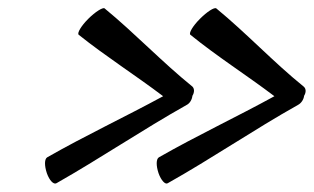

<svg xmlns="http://www.w3.org/2000/svg" viewBox="-20 -496 751 459"><path d="M440 -289C367 -348 303 -416 230 -476C226 -479 208 -468 191 -451C174 -434 164 -417 168 -413C233 -361 304 -316 370 -266C278 -216 184 -172 93 -120C86 -116 86 -100 92 -82C98 -65 108 -54 115 -58C219 -117 321 -186 426 -245C434 -249 439 -258 440 -267C445 -275 445 -284 440 -289ZM706 -289C633 -348 570 -416 497 -476C492 -479 475 -468 458 -451C441 -434 431 -417 435 -413C499 -361 570 -316 636 -266C545 -216 451 -172 360 -120C353 -116 353 -100 359 -82C365 -65 375 -54 381 -58C486 -117 587 -186 692 -245C700 -249 706 -258 707 -267C712 -275 712 -284 706 -289Z"/></svg>

Font: Nupuram Light Oblique
Style: Regular
Weight: 300
Designer: Santhosh Thottingal (santhosh.thottingal@gmail.com)
Foundry: SMC
Version: Version 1.000